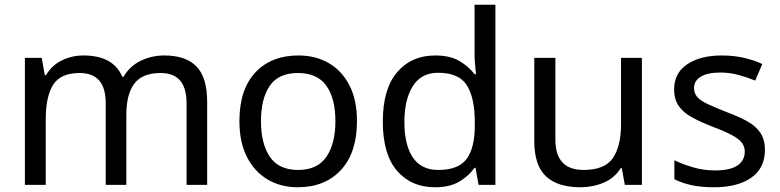

<svg xmlns="http://www.w3.org/2000/svg" viewBox="-20 -780 3292 810"><path d="M673 -546Q764 -546 809 -499.5Q854 -453 854 -349V0H767V-345Q767 -472 658 -472Q580 -472 546.5 -427Q513 -382 513 -296V0H426V-345Q426 -472 316 -472Q235 -472 204 -422Q173 -372 173 -278V0H85V-536H156L169 -463H174Q199 -505 241.5 -525.5Q284 -546 332 -546Q458 -546 496 -456H501Q528 -502 574.5 -524Q621 -546 673 -546Z M1486 -269Q1486 -136 1418.5 -63Q1351 10 1236 10Q1165 10 1109.5 -22.5Q1054 -55 1022 -117.5Q990 -180 990 -269Q990 -402 1057 -474Q1124 -546 1239 -546Q1312 -546 1367.5 -513.5Q1423 -481 1454.5 -419.5Q1486 -358 1486 -269ZM1081 -269Q1081 -174 1118.5 -118.5Q1156 -63 1238 -63Q1319 -63 1357 -118.5Q1395 -174 1395 -269Q1395 -364 1357 -418Q1319 -472 1237 -472Q1155 -472 1118 -418Q1081 -364 1081 -269Z M1815 10Q1715 10 1655 -59.5Q1595 -129 1595 -267Q1595 -405 1655.5 -475.5Q1716 -546 1816 -546Q1878 -546 1917.5 -523Q1957 -500 1982 -467H1988Q1987 -480 1984.5 -505.5Q1982 -531 1982 -546V-760H2070V0H1999L1986 -72H1982Q1958 -38 1918 -14Q1878 10 1815 10ZM1829 -63Q1914 -63 1948.5 -109.5Q1983 -156 1983 -250V-266Q1983 -366 1950 -419.5Q1917 -473 1828 -473Q1757 -473 1721.5 -416.5Q1686 -360 1686 -265Q1686 -169 1721.5 -116Q1757 -63 1829 -63Z M2688 -536V0H2616L2603 -71H2599Q2573 -29 2527 -9.5Q2481 10 2429 10Q2332 10 2283 -36.5Q2234 -83 2234 -185V-536H2323V-191Q2323 -63 2442 -63Q2531 -63 2565.5 -113Q2600 -163 2600 -257V-536Z M3207 -148Q3207 -70 3149 -30Q3091 10 2993 10Q2937 10 2896.5 1Q2856 -8 2825 -24V-104Q2857 -88 2902.5 -74.5Q2948 -61 2995 -61Q3062 -61 3092 -82.5Q3122 -104 3122 -140Q3122 -160 3111 -176Q3100 -192 3071.5 -208Q3043 -224 2990 -244Q2938 -264 2901 -284Q2864 -304 2844 -332Q2824 -360 2824 -404Q2824 -472 2879.5 -509Q2935 -546 3025 -546Q3074 -546 3116.5 -536.5Q3159 -527 3196 -510L3166 -440Q3132 -454 3095 -464Q3058 -474 3019 -474Q2965 -474 2936.5 -456.5Q2908 -439 2908 -409Q2908 -387 2921 -371.5Q2934 -356 2964.5 -341.5Q2995 -327 3046 -307Q3097 -288 3133 -268Q3169 -248 3188 -219.5Q3207 -191 3207 -148Z"/></svg>

Font: Noto IKEA Arabic
Style: Regular
Weight: 400
Designer: Monotype Design Team
Foundry: Monotype Imaging Inc.
Version: Version 1.200